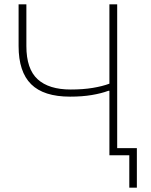

<svg xmlns="http://www.w3.org/2000/svg" viewBox="-20 -718 698 888"><path d="M578 150V0H486V-298H481Q449 -286 404.5 -278.5Q360 -271 304 -271Q182 -271 124 -328.5Q66 -386 66 -505V-698H102V-505Q102 -399 154 -351.5Q206 -304 307 -304Q364 -304 409 -311.5Q454 -319 486 -331V-698H522V-33H613V150Z"/></svg>

Font: IBM Plex Sans ExtraLight
Style: Regular
Weight: 250
Designer: Mike Abbink, Paul van der Laan, Pieter van Rosmalen
Foundry: Bold Monday
Version: Version 3.201